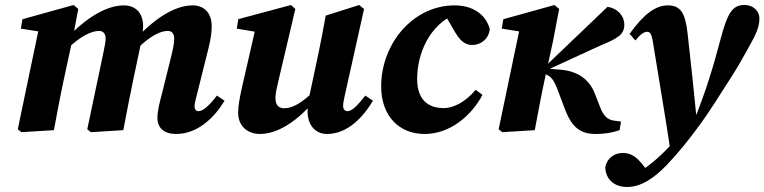

<svg xmlns="http://www.w3.org/2000/svg" viewBox="-20 -520 3054 767"><path d="M683.5 15.2C769.6 15.2 836.7 -50.2 877.1 -117.7L846.6 -138.1C813.8 -95.9 790.5 -75.9 772.9 -75.9C763.3 -75.9 757.2 -82.9 757.2 -96.2C757.2 -106.2 761 -120 765.9 -139.3L813 -327.9C821 -359.5 825.7 -388.2 825.7 -415.1C825.7 -471.2 792.9 -498.5 749.7 -498.5C679.9 -498.5 600.3 -448.6 524.9 -367.2L524.9 -322.7C576 -373.3 618.7 -396.5 649.7 -396.5C665.4 -396.5 676 -386.9 676 -365.3C676 -348.9 670.9 -321.7 662.9 -290.6L625.7 -141C617.8 -110.8 608.9 -78 608.9 -48.5C608.9 -8.3 635.9 15.2 683.5 15.2ZM195.3 0C209 -72.4 221.7 -142.9 237.5 -214.3L269.2 -360.7L292.7 -484.2L274 -500L69.6 -443.2L63.4 -405.6L189.9 -385.6L136.9 -414.7L51 -3.6L65.4 8L195.3 0ZM472.6 0C486.3 -72.4 500 -142.9 515 -214.3L541.2 -338.5C546.9 -366.5 551.7 -391.8 551.7 -415.1C551.7 -471.2 518.8 -498.5 475 -498.5C405.1 -498.5 323.7 -448.6 248.1 -368.4L248.1 -324.2C300 -374.3 344.1 -396.5 376.3 -396.5C390.4 -396.5 402 -386.9 402 -366.9C402 -350.9 396.5 -327.8 391.4 -301.7L328.6 -3.6L342.9 8L472.6 0Z M1018.2 15.2C1090.2 15.2 1170.9 -36.5 1246.9 -129.6L1241.1 -161.9C1186.5 -109 1149.1 -87.5 1115.5 -87.5C1095.8 -87.5 1080.4 -97.9 1080.4 -127.6C1080.4 -147.4 1085.7 -169.6 1091.8 -195.4L1159.8 -484.2L1142.5 -500L932 -443.5L925.8 -405.6L1022 -389.5L1003.4 -418.7L945.2 -164.6C937.9 -131.1 931.4 -97.7 931.4 -69.4C931.4 -14.4 971.1 15.2 1018.2 15.2ZM1286.3 15.2C1368.8 15.2 1430.5 -51.9 1470 -117.7L1439.5 -138.1C1406.1 -95.9 1385.5 -75.9 1367.9 -75.9C1358.1 -75.9 1350.7 -83.2 1350.7 -96.5C1350.7 -107 1353.2 -120.8 1357.5 -139.3L1434.3 -484.2L1414.8 -500L1281.1 -457.6C1272.2 -407.3 1262.8 -358.2 1252.7 -309.4L1218.7 -149.7C1212.6 -121.7 1208.7 -101.8 1208.7 -76.2C1208.7 -17.7 1241.9 15.2 1286.3 15.2Z M1676.2 15.2C1780.3 15.2 1865.3 -60.9 1907.4 -141L1880.1 -161.2C1841.6 -114.9 1794.1 -88.2 1752.3 -88.2C1687.8 -88.2 1646.4 -124.4 1646.4 -204.2C1646.4 -307.3 1696.7 -422.2 1802.4 -465.4L1752.4 -469.9L1796.7 -393.6C1813.3 -365.7 1832.3 -340.3 1865.8 -340.3C1904 -340.3 1934.5 -368.4 1936.4 -405.3C1919.6 -462.8 1868.7 -498.5 1796.2 -498.5C1630.1 -498.5 1502.7 -345.9 1502.7 -174.7C1502.7 -56.9 1574.1 15.2 1676.2 15.2Z M1972 -3.6 1986.4 8 2116.3 0C2130 -72.4 2142.7 -142.9 2158.5 -214.3L2190.2 -360.7L2213.7 -484.2L2195 -500L1990.6 -443.2L1984.4 -405.6L2110.9 -385.6L2057.9 -414.7L1972 -3.6ZM2455.1 0 2460.8 -34.3 2431.9 -38.3C2407.2 -41.8 2391.2 -56.5 2377.6 -91.3L2357.4 -143.1C2334.4 -205.1 2286.3 -235.3 2220.8 -241.5L2165.1 -246.1L2161.4 -238.3L2380 -338.8C2443.1 -364.8 2474 -380.7 2474 -420.4C2474 -457.7 2446.7 -486.8 2407 -492.8L2144.7 -242L2144.1 -229.4L2154.7 -225.5C2183.5 -214.5 2192.4 -202 2211.8 -150.2L2237.2 -82.9C2265.7 -7.8 2301.3 15.2 2360.3 15.2C2395.3 15.2 2426.6 10 2455.1 0Z M2398 146.9C2398.8 198.7 2436.5 227 2484.8 227C2542.1 227 2594.4 190.5 2645.2 137.5C2697 82.4 2730.5 39 2762.3 -3.6C2819.5 -79.4 2857.1 -144.8 2894.8 -201.7C2928.5 -253.9 2953.8 -299.9 2975.6 -339.3C2999.2 -382.2 3013.6 -410.9 3013.6 -446C3013.6 -479.7 2985.1 -500.2 2954.9 -500.2C2904.1 -500.2 2885.5 -466.9 2856.1 -354.8C2828.6 -250.5 2800.3 -158.2 2757 -49.4C2723.7 -9.3 2688.5 29.4 2652.7 66.6C2612.8 109.6 2568.4 146.3 2518.9 177L2583.6 184.1L2560.4 154.7C2527.8 110.2 2504.8 91.1 2468.6 91.1C2433.4 91.1 2405.9 111.4 2398 146.9ZM2762.4 -49.9C2751.9 -159 2739.8 -269.8 2726.8 -386.2C2717.7 -468.2 2698.9 -498.5 2647.9 -498.5C2598.7 -498.5 2550.1 -462.4 2495.2 -384.6L2518.2 -358.5C2538.3 -383.2 2553.1 -393 2564.3 -393C2577.5 -393 2584 -386.7 2591.3 -333.4C2614.8 -187.2 2637.3 -58.8 2658.3 83L2762.4 -49.9Z"/></svg>

Font: Source Serif Variable
Style: Italic
Weight: 389
Italic angle: -12°
Designer: Frank Grießhammer
Foundry: Adobe Systems Incorporated
Version: Version 3.001;hotconv 1.0.111;makeotfexe 2.5.65597